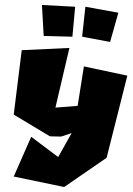

<svg xmlns="http://www.w3.org/2000/svg" viewBox="-20 -593 533 769"><path d="M309 -446 322 -566 454 -542 421 -425ZM148 -573 155 -449 270 -446 281 -566ZM67 -392 35 -134 180 -47 225 -46 267 -60 213 36 105 -45 35 114 237 156 407 39 490 -290 316 -327 291 -169 202 -162 258 -401Z"/></svg>

Font: Super Mario
Style: Regular
Weight: 400
Version: Version 1.0